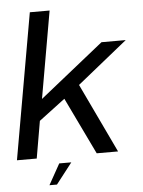

<svg xmlns="http://www.w3.org/2000/svg" viewBox="-61 -833 767 1030"><g transform="rotate(-5 322.5 -318.0)"><path d="M1 0H107.5L142 -200L283 -306.5L430.5 0H545.5L368 -373.5L638.5 -591.5H508L163.5 -316L245.5 -785H139ZM163 148.5H203.5L290.5 36.5H225.5Z"/></g></svg>

Font: Anybody SemiExpanded
Style: Italic
Weight: 400
Width: 6
Italic angle: -10°
Version: Version 1.113;gftools[0.9.25]